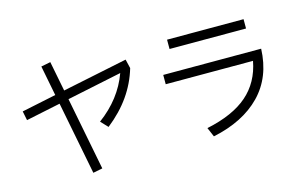

<svg xmlns="http://www.w3.org/2000/svg" viewBox="-101 -1080 2203 1394"><g transform="rotate(-15 1000.0 -382.5)"><path d="M886 -687 902 -619Q870 -511 805.5 -419Q741 -327 640 -247L590 -300Q758 -424 823 -603L411 -517L518 32L447 46L340 -502L81 -448L67 -517L326 -571L282 -797L353 -811L397 -586Z M1214 -749H1789V-679H1214ZM1121 -509H1857Q1849 -297 1719.5 -164Q1590 -31 1361 17L1331 -53Q1531 -95 1639.5 -189.5Q1748 -284 1777 -439H1121Z"/></g></svg>

Font: IBM Plex Sans JP
Style: Regular
Weight: 400
Designer: Mike Abbink; Paul van der Laan; Pieter van Rosmalen; Wujin Sim; Yejin Wi; Jinhee Kim; Boomi Park; Yona Kim; Kichan Ma
Foundry: Sandoll Inc.
Version: Version 1.000